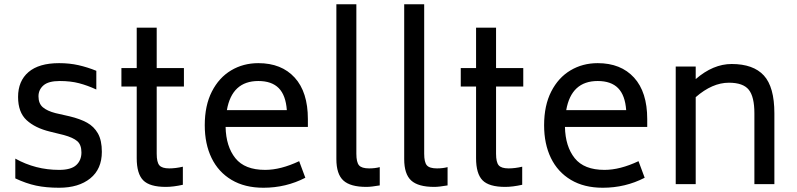

<svg xmlns="http://www.w3.org/2000/svg" viewBox="-20 -866 3747 903"><path d="M52 -27V-120Q147 -67 258 -67Q314 -67 338.5 -89.5Q363 -112 363 -149Q363 -185 343.5 -202Q324 -219 280 -231L215 -247Q145 -264 105 -301Q65 -338 65 -410Q65 -485 114 -527Q163 -569 258 -569Q307 -569 349 -559.5Q391 -550 433 -533V-445Q392 -464 352 -474.5Q312 -485 261 -485Q208 -485 184.5 -464.5Q161 -444 161 -413Q161 -379 181.5 -361.5Q202 -344 241 -334L307 -319Q357 -307 389.5 -289Q422 -271 440.5 -238.5Q459 -206 459 -152Q459 -71 404.5 -27Q350 17 258 17Q197 17 150 7Q103 -3 52 -27Z M717 -459V-143Q717 -103 729.5 -88.5Q742 -74 776 -74Q806 -74 840 -82V3Q795 13 760 13Q684 13 653.5 -18Q623 -49 623 -122V-459H551V-546H623V-736H717V-546H845V-459Z M1227 -67Q1300 -67 1387 -108L1416 -30Q1325 17 1219 17Q1131 17 1069 -20Q1007 -57 975 -123Q943 -189 943 -277Q943 -370 976.5 -435.5Q1010 -501 1067 -535Q1124 -569 1195 -569Q1304 -569 1366 -501Q1428 -433 1428 -306V-269H1041Q1043 -177 1087 -122Q1131 -67 1227 -67ZM1047 -348H1329Q1324 -418 1291 -451.5Q1258 -485 1195 -485Q1071 -485 1047 -348Z M1562 -118V-846H1656V-143Q1656 -103 1668.5 -88.5Q1681 -74 1716 -74Q1744 -74 1766 -80V6Q1726 13 1703 13Q1628 13 1595 -17Q1562 -47 1562 -118Z M1881 -118V-846H1975V-143Q1975 -103 1987.5 -88.5Q2000 -74 2035 -74Q2063 -74 2085 -80V6Q2045 13 2022 13Q1947 13 1914 -17Q1881 -47 1881 -118Z M2313 -459V-143Q2313 -103 2325.5 -88.5Q2338 -74 2372 -74Q2402 -74 2436 -82V3Q2391 13 2356 13Q2280 13 2249.5 -18Q2219 -49 2219 -122V-459H2147V-546H2219V-736H2313V-546H2441V-459Z M2823 -67Q2896 -67 2983 -108L3012 -30Q2921 17 2815 17Q2727 17 2665 -20Q2603 -57 2571 -123Q2539 -189 2539 -277Q2539 -370 2572.5 -435.5Q2606 -501 2663 -535Q2720 -569 2791 -569Q2900 -569 2962 -501Q3024 -433 3024 -306V-269H2637Q2639 -177 2683 -122Q2727 -67 2823 -67ZM2643 -348H2925Q2920 -418 2887 -451.5Q2854 -485 2791 -485Q2667 -485 2643 -348Z M3622 -333V0H3528V-333Q3528 -411 3501.5 -444Q3475 -477 3408 -477Q3330 -477 3252 -409V0H3158V-553H3252V-494Q3334 -565 3421 -565Q3523 -565 3572.5 -511Q3622 -457 3622 -333Z"/></svg>

Font: Biryani
Style: Regular
Weight: 400
Designer: Dan Reynolds and Mathieu Reguer
Foundry: Dan Reynolds and Mathieu Reguer
Version: Version 1.004; ttfautohint (v1.1) -l 5 -r 5 -G 72 -x 0 -D la